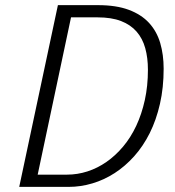

<svg xmlns="http://www.w3.org/2000/svg" viewBox="-20 -731 686 751"><path d="M55.2 0 206.5 -710.9H362.8Q434.6 -710.9 483.6 -692.6Q532.7 -674.3 563 -641.4Q593.3 -608.4 606.7 -562.7Q620.1 -517.1 620.1 -462.4Q620.1 -388.2 605.7 -325Q591.3 -261.7 565.7 -210.4Q540 -159.2 504.9 -119.9Q469.7 -80.6 428.5 -54Q387.2 -27.3 341.3 -13.7Q295.4 0 248.5 0ZM257.8 -663.1 127.4 -47.9H242.2Q282.7 -47.9 322 -60.5Q361.3 -73.2 396.5 -97.7Q431.6 -122.1 461.4 -157.5Q491.2 -192.9 512.7 -238.5Q534.2 -284.2 546.4 -339.4Q558.6 -394.5 558.6 -458Q558.6 -504.9 548.1 -542.7Q537.6 -580.6 514.2 -607.4Q490.7 -634.3 453.4 -648.7Q416 -663.1 361.8 -663.1Z"/></svg>

Font: Ufes Sans Light
Style: Italic
Weight: 200
Designer: Ricardo Esteves & Thais Bronze
Foundry: ProDesignUfes - Ricardo Esteves, Thais Bronze
Version: Version 2.0